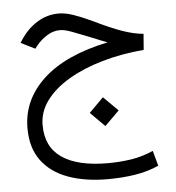

<svg xmlns="http://www.w3.org/2000/svg" viewBox="-52 -451 763 831"><g transform="rotate(-5 329.0 -35.5)"><path d="M433.1 -259.3Q414.6 -266.6 403.6 -271Q392.6 -275.4 366.7 -286.1Q316.9 -306.2 284.7 -318.1Q252.4 -330.1 232.9 -330.1Q203.1 -330.1 177 -313.7Q150.9 -297.4 131.8 -274.9L119.6 -259.3L58.1 -290L68.4 -305.7Q98.1 -350.1 140.6 -376.2Q183.1 -402.3 233.4 -402.3Q262.7 -402.3 298.8 -389.6Q335 -377 378.4 -356.4Q451.2 -320.8 500.7 -303.5Q550.3 -286.1 591.8 -282.7L586.4 -213.4Q489.7 -205.1 405.5 -180.9Q321.3 -156.7 257.6 -119.1Q193.8 -81.5 158 -33Q122.1 15.6 122.1 73.2Q122.1 168 190.4 214.8Q258.8 261.7 389.6 261.7Q440.9 261.7 490.5 254.2Q540 246.6 587.4 225.6L605.5 291.5Q558.1 313 502 321.8Q445.8 330.6 382.8 330.6Q284.7 330.6 211.2 303.7Q137.7 276.9 96.7 221.7Q55.7 166.5 55.7 81.1Q55.7 -42 151.6 -131.3Q247.6 -220.7 433.1 -259.3ZM330.1 38.1 392.6 -24.4 455.6 38.1 392.6 100.6Z"/></g></svg>

Font: Vazir Light WOL-UI
Style: Light-WOL-UI
Weight: 300
Designer: Saber Rastikerdar
Foundry: Saber Rastikerdar
Version: Version 30.1.0